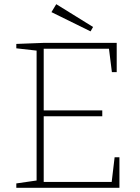

<svg xmlns="http://www.w3.org/2000/svg" viewBox="-20 -898 671 918"><path d="M528 -146H551V0H58V-21L155 -35V-656L58 -667V-688L189 -693H538V-553H515L501 -665H189V-370H469V-342H189V-28H514ZM413 -748 226 -840 249 -878 425 -769Z"/></svg>

Font: Bitter ExtraLight
Style: Regular
Weight: 200
Designer: Sol Matas, and Bitter project Authors
Foundry: Sol Matas
Version: Version 2.001